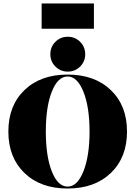

<svg xmlns="http://www.w3.org/2000/svg" viewBox="-20 -1070 777 1102"><path d="M219 -905V-1050H519V-905ZM440 -688Q411 -659 369 -659Q327 -659 298 -688Q269 -717 269 -759Q269 -801 298 -830Q327 -859 369 -859Q411 -859 440 -830Q469 -801 469 -759Q469 -717 440 -688ZM616 -77Q523 12 368 12Q213 12 120.5 -77Q28 -166 28 -315Q28 -464 120.5 -553Q213 -642 368 -642Q523 -642 616 -553Q709 -464 709 -315Q709 -166 616 -77ZM277.5 -86Q312 1 368 1Q424 1 459 -87Q494 -175 494 -315Q494 -455 459 -543Q424 -631 368 -631Q312 -631 277.5 -544Q243 -457 243 -315Q243 -173 277.5 -86Z"/></svg>

Font: Arapey Black-Display
Style: Regular
Weight: 900
Designer: Eduardo Rodriguez Tunni
Foundry: Eduardo Rodriguez Tunni
Version: Version 4.000